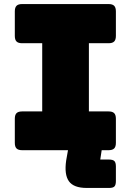

<svg xmlns="http://www.w3.org/2000/svg" viewBox="-20 -740 645 946"><path d="M551 152Q551 171 544 178.5Q537 186 518 186H407Q343 186 319.5 153Q296 120 306 51L315 0H89Q70 0 61.5 -8.5Q53 -17 53 -36V-155Q53 -174 61.5 -182.5Q70 -191 89 -191H188V-527H89Q70 -527 61.5 -535.5Q53 -544 53 -563V-684Q53 -703 61.5 -711.5Q70 -720 89 -720H515Q534 -720 542.5 -711.5Q551 -703 551 -684V-563Q551 -544 542.5 -535.5Q534 -527 515 -527H418V-191H515Q534 -191 542.5 -182.5Q551 -174 551 -155V-36Q551 -17 542.5 -8.5Q534 0 515 0H481L474 46H515Q536 46 543.5 53.5Q551 61 551 80Z"/></svg>

Font: Bungee
Style: Regular
Weight: 400
Designer: David Jonathan Ross
Foundry: David Jonathan Ross
Version: Version 1.000;PS 1.0;hotconv 1.0.72;makeotf.lib2.5.5900